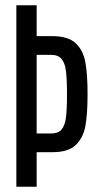

<svg xmlns="http://www.w3.org/2000/svg" viewBox="-20 -708 365 728"><path d="M42 -688H119V-571H178Q238 -571 266.5 -544.5Q295 -518 303.5 -473Q312 -428 312 -351Q312 -277 304 -231.5Q296 -186 267.5 -158.5Q239 -131 180 -131H119V0H42ZM234 -351Q234 -409 230 -439.5Q226 -470 213 -485Q200 -500 174 -500H119V-202H175Q201 -202 213.5 -217Q226 -232 230 -262Q234 -292 234 -351Z"/></svg>

Font: Saira Ultra Condensed Medium
Style: Regular
Weight: 500
Width: 1
Designer: Hector Gatti with collaboration of the Omnibus-Type team
Foundry: Omnibus-Type
Version: Version 1.001; ttfautohint (v1.8)